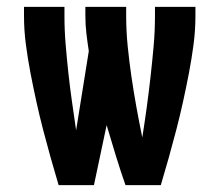

<svg xmlns="http://www.w3.org/2000/svg" viewBox="-20 -540 640 560"><path d="M151 0Q139 -40 127.5 -81Q116 -122 105.5 -162.5Q95 -203 86 -244Q77 -285 69 -326.5Q61 -368 55.5 -410Q50 -452 50 -494V-520H168V-494Q168 -452 171.5 -410Q175 -368 179.5 -326.5Q184 -285 190 -243Q196 -201 202 -160L239 -391Q235 -417 232 -442.5Q229 -468 229 -494V-520H348V-494Q348 -449 352.5 -404.5Q357 -360 363.5 -315.5Q370 -271 378 -227Q386 -183 395 -139Q402 -183 408 -227Q414 -271 419 -315.5Q424 -360 428 -404.5Q432 -449 432 -494V-520H550V-494Q550 -452 544.5 -410Q539 -368 531 -326.5Q523 -285 514 -244Q505 -203 494.5 -162.5Q484 -122 472.5 -81Q461 -40 449 0H346Q331 -43 317.5 -87Q304 -131 291 -175L254 0Z"/></svg>

Font: R Plex Mono
Style: Bold
Weight: 700
Monospace: yes
Designer: Belleve Invis
Foundry: Belleve Invis
Version: Version 31.8.0